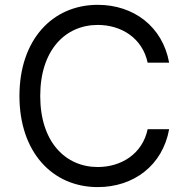

<svg xmlns="http://www.w3.org/2000/svg" viewBox="-20 -757 767 787"><path d="M585.2 -500H673.3C646.3 -649.1 527 -737.2 380.7 -737.2C194.6 -737.2 59.7 -593.8 59.7 -363.6C59.7 -133.5 194.6 9.9 380.7 9.9C527 9.9 646.3 -78.1 673.3 -227.3H585.2C563.9 -126.4 477.3 -72.4 380.7 -72.4C248.6 -72.4 144.9 -174.7 144.9 -363.6C144.9 -552.6 248.6 -654.8 380.7 -654.8C477.3 -654.8 563.9 -600.9 585.2 -500Z"/></svg>

Font: Margiela Sans
Style: Regular
Weight: 400
Designer: Stefan Endress, Andreas Faust
Version: Version 1.100;FEAKit 1.0